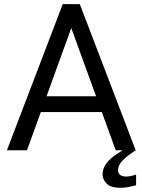

<svg xmlns="http://www.w3.org/2000/svg" viewBox="-20 -731 693 934"><path d="M111.3 0H13.7L285.2 -710.9H346.2V-648.4ZM307.1 -648.4V-710.9H368.2L640.1 0H543ZM531.2 -186H131.3V-262.7H531.2ZM564 182.6Q519.5 182.6 499.3 162.4Q479 142.1 479 118.2Q479 87.9 497.6 64Q516.1 40 542.7 22Q569.3 3.9 592.8 -9.3L640.1 0Q630.9 6.3 621.6 12.7Q612.3 19 603.5 25.9Q582.5 41.5 568.4 59.3Q554.2 77.1 554.2 98.6Q554.2 112.3 564.9 120.1Q575.7 127.9 593.3 127.9Q604.5 127.9 616.7 125.2Q628.9 122.6 642.1 118.2V170.4Q623.5 175.3 604.5 179Q585.4 182.6 564 182.6Z"/></svg>

Font: Heebo
Style: Regular
Weight: 400
Designer: Oded Ezer
Foundry: Ezer Type House
Version: Version 3.100